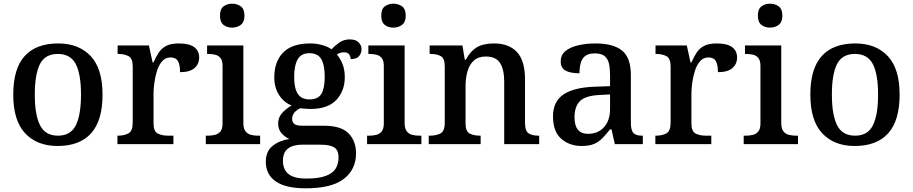

<svg xmlns="http://www.w3.org/2000/svg" viewBox="-20 -783 4959 1043"><path d="M293 10Q181 10 116.5 -59Q52 -128 52 -269Q52 -410 114 -478.5Q176 -547 296 -547Q408 -547 472.5 -478.5Q537 -410 537 -269Q537 -128 475 -59Q413 10 293 10ZM295 -46Q364 -46 392 -102.5Q420 -159 420 -269Q420 -380 391.5 -435Q363 -490 294 -490Q225 -490 197 -435Q169 -380 169 -269Q169 -159 197.5 -102.5Q226 -46 295 -46Z M618 0V-46H621Q655 -46 678 -58.5Q701 -71 701 -118V-422Q701 -466 678 -478Q655 -490 622 -490H619V-536H789L809 -444H814Q827 -474 842.5 -497.5Q858 -521 883.5 -534Q909 -547 952 -547Q1008 -547 1035 -527Q1062 -507 1062 -471Q1062 -435 1036.5 -413Q1011 -391 958 -391Q958 -432 946.5 -451.5Q935 -471 906 -471Q879 -471 861 -450.5Q843 -430 833 -398.5Q823 -367 818.5 -333.5Q814 -300 814 -275V-113Q814 -69 837 -57.5Q860 -46 892 -46H922V0Z M1098 0V-46H1111Q1130 -46 1148 -50.5Q1166 -55 1177.5 -69Q1189 -83 1189 -112V-425Q1189 -454 1177.5 -468Q1166 -482 1148 -486Q1130 -490 1111 -490H1105V-536H1302V-115Q1302 -85 1313.5 -70Q1325 -55 1343 -50.5Q1361 -46 1381 -46H1393V0ZM1241 -633Q1213 -633 1194 -648Q1175 -663 1175 -698Q1175 -734 1194.5 -748.5Q1214 -763 1241 -763Q1268 -763 1288 -748.5Q1308 -734 1308 -698Q1308 -663 1288 -648Q1268 -633 1241 -633Z M1641 240Q1532 240 1478 202.5Q1424 165 1424 96Q1424 39 1461 9.5Q1498 -20 1552 -28Q1530 -37 1510.5 -58Q1491 -79 1491 -112Q1491 -143 1510 -166Q1529 -189 1564 -210Q1521 -227 1495.5 -267.5Q1470 -308 1470 -362Q1470 -449 1518.5 -498Q1567 -547 1665 -547Q1701 -547 1732.5 -537.5Q1764 -528 1781 -515Q1799 -535 1823.5 -552Q1848 -569 1880 -569Q1912 -569 1928 -553Q1944 -537 1944 -516Q1944 -494 1930.5 -478Q1917 -462 1885 -462Q1885 -476 1876.5 -487.5Q1868 -499 1850 -499Q1828 -499 1810 -487Q1828 -466 1840.5 -435.5Q1853 -405 1853 -364Q1853 -289 1807 -240Q1761 -191 1665 -191Q1654 -191 1637 -192.5Q1620 -194 1611 -195Q1593 -187 1580 -172.5Q1567 -158 1567 -136Q1567 -119 1579 -109.5Q1591 -100 1624 -100H1740Q1833 -100 1873.5 -58.5Q1914 -17 1914 50Q1914 138 1847.5 189Q1781 240 1641 240ZM1643 187Q1710 187 1748.5 173Q1787 159 1803 133.5Q1819 108 1819 73Q1819 32 1795 17.5Q1771 3 1724 3H1620Q1595 3 1571.5 10Q1548 17 1532.5 35.5Q1517 54 1517 92Q1517 120 1529 141.5Q1541 163 1568.5 175Q1596 187 1643 187ZM1662 -243Q1708 -243 1726 -273.5Q1744 -304 1744 -365Q1744 -429 1725.5 -461.5Q1707 -494 1661 -494Q1616 -494 1597 -460.5Q1578 -427 1578 -364Q1578 -304 1597.5 -273.5Q1617 -243 1662 -243Z M1974 0V-46H1987Q2006 -46 2024 -50.5Q2042 -55 2053.5 -69Q2065 -83 2065 -112V-425Q2065 -454 2053.5 -468Q2042 -482 2024 -486Q2006 -490 1987 -490H1981V-536H2178V-115Q2178 -85 2189.5 -70Q2201 -55 2219 -50.5Q2237 -46 2257 -46H2269V0ZM2117 -633Q2089 -633 2070 -648Q2051 -663 2051 -698Q2051 -734 2070.5 -748.5Q2090 -763 2117 -763Q2144 -763 2164 -748.5Q2184 -734 2184 -698Q2184 -663 2164 -648Q2144 -633 2117 -633Z M2309 0V-46H2315Q2349 -46 2372.5 -58Q2396 -70 2396 -117V-423Q2396 -467 2374 -478.5Q2352 -490 2319 -490H2314V-536H2492L2505 -458H2510Q2531 -496 2554.5 -515Q2578 -534 2606 -540.5Q2634 -547 2665 -547Q2744 -547 2788 -500.5Q2832 -454 2832 -352V-117Q2832 -71 2851.5 -58.5Q2871 -46 2905 -46H2909V0H2719V-340Q2719 -405 2696.5 -440.5Q2674 -476 2619 -476Q2578 -476 2554 -454Q2530 -432 2519.5 -395.5Q2509 -359 2509 -316V-112Q2509 -69 2531.5 -57.5Q2554 -46 2587 -46H2591V0Z M3140 10Q3073 10 3028.5 -29.5Q2984 -69 2984 -151Q2984 -231 3040.5 -269.5Q3097 -308 3211 -312L3294 -315V-373Q3294 -409 3288.5 -435.5Q3283 -462 3265.5 -477.5Q3248 -493 3211 -493Q3177 -493 3159 -479Q3141 -465 3134.5 -440.5Q3128 -416 3128 -385Q3078 -385 3052 -399.5Q3026 -414 3026 -449Q3026 -485 3052 -506Q3078 -527 3121 -537Q3164 -547 3215 -547Q3311 -547 3359 -508.5Q3407 -470 3407 -375V-117Q3407 -76 3420.5 -61Q3434 -46 3468 -46H3472V0H3320L3302 -80H3294Q3272 -53 3252.5 -32.5Q3233 -12 3207 -1Q3181 10 3140 10ZM3174 -56Q3229 -56 3261.5 -92.5Q3294 -129 3294 -191V-270L3236 -267Q3159 -263 3130 -233.5Q3101 -204 3101 -146Q3101 -56 3174 -56Z M3540 0V-46H3543Q3577 -46 3600 -58.5Q3623 -71 3623 -118V-422Q3623 -466 3600 -478Q3577 -490 3544 -490H3541V-536H3711L3731 -444H3736Q3749 -474 3764.5 -497.5Q3780 -521 3805.5 -534Q3831 -547 3874 -547Q3930 -547 3957 -527Q3984 -507 3984 -471Q3984 -435 3958.5 -413Q3933 -391 3880 -391Q3880 -432 3868.5 -451.5Q3857 -471 3828 -471Q3801 -471 3783 -450.5Q3765 -430 3755 -398.5Q3745 -367 3740.5 -333.5Q3736 -300 3736 -275V-113Q3736 -69 3759 -57.5Q3782 -46 3814 -46H3844V0Z M4020 0V-46H4033Q4052 -46 4070 -50.5Q4088 -55 4099.5 -69Q4111 -83 4111 -112V-425Q4111 -454 4099.5 -468Q4088 -482 4070 -486Q4052 -490 4033 -490H4027V-536H4224V-115Q4224 -85 4235.5 -70Q4247 -55 4265 -50.5Q4283 -46 4303 -46H4315V0ZM4163 -633Q4135 -633 4116 -648Q4097 -663 4097 -698Q4097 -734 4116.5 -748.5Q4136 -763 4163 -763Q4190 -763 4210 -748.5Q4230 -734 4230 -698Q4230 -663 4210 -648Q4190 -633 4163 -633Z M4623 10Q4511 10 4446.5 -59Q4382 -128 4382 -269Q4382 -410 4444 -478.5Q4506 -547 4626 -547Q4738 -547 4802.5 -478.5Q4867 -410 4867 -269Q4867 -128 4805 -59Q4743 10 4623 10ZM4625 -46Q4694 -46 4722 -102.5Q4750 -159 4750 -269Q4750 -380 4721.5 -435Q4693 -490 4624 -490Q4555 -490 4527 -435Q4499 -380 4499 -269Q4499 -159 4527.5 -102.5Q4556 -46 4625 -46Z"/></svg>

Font: Noto Naskh Arabic Medium
Style: Regular
Weight: 500
Designer: Monotype Design Team, David Williams, Mohamad Dakak and Nizar Qandah
Foundry: Monotype Imaging Inc.
Version: Version 2.016